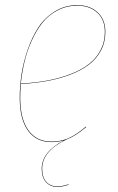

<svg xmlns="http://www.w3.org/2000/svg" viewBox="-20 -547 462 751"><path d="M392.1 -421.9Q392.1 -381.8 374.5 -348.9Q356.9 -315.9 326.9 -293.5Q296.9 -271 254.4 -254.9Q211.9 -238.8 164.3 -230.2Q116.7 -221.7 61.5 -218.3Q59.1 -187.5 59.1 -165Q59.1 -81.5 91.1 -37.4Q123 6.8 181.2 6.8Q215.3 6.8 244.6 -4.9Q246.6 -5.4 250 -7.3Q253.4 -9.3 254.9 -9.8Q282.2 -22.9 315.9 -51.8L316.9 -49.8Q273.4 -13.2 238.3 -0.5Q145 44.4 145 112.8Q145 146.5 161.1 164.3Q177.2 182.1 205.1 182.1Q222.7 182.1 248 173.8V175.8Q222.7 184.1 205.1 184.1Q176.8 184.1 159.9 165.5Q143.1 147 143.1 112.8Q143.1 47.4 230 2Q206.5 8.8 181.2 8.8Q122.1 8.8 89.6 -35.9Q57.1 -80.6 57.1 -165Q57.1 -210.4 64.5 -258.1Q71.8 -305.7 88.9 -354.5Q106 -403.3 131.1 -441.2Q156.2 -479 195.3 -502.9Q234.4 -526.9 282.2 -526.9Q331.1 -526.9 361.6 -499Q392.1 -471.2 392.1 -421.9ZM282.2 -524.9Q240.2 -524.9 204.8 -506.3Q169.4 -487.8 145.5 -457.5Q121.6 -427.2 103.5 -386.7Q85.4 -346.2 75.7 -304.9Q65.9 -263.7 61.5 -220.2Q117.2 -223.1 164.8 -231.9Q212.4 -240.7 254.6 -256.8Q296.9 -272.9 326.4 -295.4Q356 -317.9 373 -350.1Q390.1 -382.3 390.1 -421.9Q390.1 -470.7 360.1 -497.8Q330.1 -524.9 282.2 -524.9Z"/></svg>

Font: Fira Sans Compressed Two
Style: Italic
Weight: 100
Width: 3
Italic angle: -8°
Designer: Carrois Corporate & Edenspiekermann AG
Foundry: Carrois Corporate GbR & Edenspiekermann AG
Version: Version 4.203;PS 004.203;hotconv 1.0.88;makeotf.lib2.5.64775